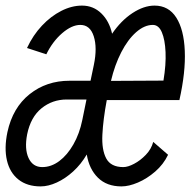

<svg xmlns="http://www.w3.org/2000/svg" viewBox="-49 -652 681 686"><path d="M96 14Q48 14 17 -10.5Q-14 -35 -24.2 -78.8Q-34.5 -122.5 -22.5 -180Q-3.5 -267.5 56.8 -315.5Q117 -363.5 199.5 -363.5H274.5L286.5 -421Q299 -481.5 286 -522.2Q273 -563 238 -563Q207.5 -563 173.2 -533.5Q139 -504 116.5 -458L47.5 -480.5Q69 -526.5 100.8 -560.2Q132.5 -594 169.8 -613Q207 -632 244 -632Q284.5 -632 313 -604.2Q341.5 -576.5 351.5 -531.5Q383.5 -578.5 424.2 -605.2Q465 -632 503 -632Q553.5 -632 580.8 -589.2Q608 -546.5 611.2 -470.5Q614.5 -394.5 592 -294.5H332.5Q319.5 -225 316.8 -171Q314 -117 330.5 -86Q347 -55 391.5 -55Q408 -55 430.2 -66.8Q452.5 -78.5 472 -98.8Q491.5 -119 498.5 -145L551.5 -99Q535 -64.5 505.5 -39Q476 -13.5 443.8 0.2Q411.5 14 385 14Q332.5 14 301 -17Q269.5 -48 261 -100Q240.5 -65 212.5 -39.5Q184.5 -14 154 0Q123.5 14 96 14ZM102 -55Q134 -55 162.8 -76.5Q191.5 -98 213.2 -136Q235 -174 245 -223L260 -296.5H189.5Q138 -296.5 99.2 -265Q60.5 -233.5 48 -172Q38 -120 53 -87.5Q68 -55 102 -55ZM347.5 -363 535 -364Q544.5 -421 542.5 -465.8Q540.5 -510.5 529.2 -536.8Q518 -563 497 -563Q467 -563 437.2 -536.8Q407.5 -510.5 384.2 -465.2Q361 -420 347.5 -363Z"/></svg>

Font: Victor Mono Thin
Style: Italic
Weight: 100
Italic angle: -12°
Monospace: yes
Designer: Rune Bjørnerås
Version: Version 1.561;gftools[0.9.30]